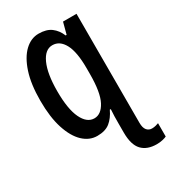

<svg xmlns="http://www.w3.org/2000/svg" viewBox="-228 -840 1066 1196"><g transform="rotate(-30 305.5 -242.5)"><path d="M245 -725Q301 -725 334.5 -700Q368 -675 386 -631H393L415 -714H512V70Q512 106 526 123Q540 140 563 140Q577 140 590.5 136.5Q604 133 611 130V226Q601 231 581.5 235.5Q562 240 540 240Q471 240 434 201Q397 162 397 74V9Q397 -19 397.5 -42.5Q398 -66 400 -93H393Q370 -44 336.5 -17Q303 10 245 10Q189 10 144 -32.5Q99 -75 72.5 -157Q46 -239 46 -357Q46 -476 73 -558Q100 -640 145 -682.5Q190 -725 245 -725ZM283 -620Q230 -620 198.5 -550.5Q167 -481 167 -356Q167 -227 199 -160.5Q231 -94 284 -94Q333 -94 365 -154.5Q397 -215 397 -349V-390Q397 -506 366.5 -563Q336 -620 283 -620Z"/></g></svg>

Font: Noto Sans ExtraCondensed SemiBold
Style: Regular
Weight: 600
Width: 2
Designer: Monotype Design Team
Foundry: Monotype Imaging Inc.
Version: Version 2.013; ttfautohint (v1.8.4.7-5d5b)